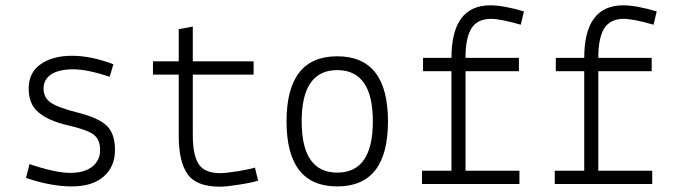

<svg xmlns="http://www.w3.org/2000/svg" viewBox="-20 -693 2540 723"><path d="M78 -23 91 -75Q190 -42 244 -42Q298 -42 327.5 -65.5Q357 -89 357 -128Q357 -167 333.5 -185.5Q310 -204 236 -221Q162 -238 125 -270Q88 -300 88 -360Q88 -420 133.5 -451.5Q179 -483 251 -483Q323 -483 407 -451L393 -404Q308 -432 256 -432Q204 -432 174 -414Q144 -394 144 -360Q144 -326 170.5 -307Q197 -288 273 -269Q349 -250 381 -220.5Q413 -191 413 -128Q413 -65 370 -28Q328 9 250 9Q172 9 78 -23Z M556 -412V-462H653V-583L706 -593V-462H935V-412H706V-184Q706 -108 728.5 -74.5Q751 -41 809 -41Q831 -41 877 -48.5Q923 -56 940 -62L952 -13Q933 -6 882.5 2Q832 10 809 10Q719 10 686 -37.5Q653 -85 653 -182V-412Z M1059 -236Q1059 -481 1250 -481Q1441 -481 1441 -236Q1441 9 1250 9Q1059 9 1059 -236ZM1250 -429Q1116 -429 1116 -236Q1116 -43 1250 -43Q1384 -43 1384 -236Q1384 -429 1250 -429Z M1569 0V-50H1680V-425H1573V-475H1680Q1680 -673 1827 -673Q1875 -673 1953 -650L1941 -600Q1864 -622 1829 -622Q1778 -622 1755.5 -586.5Q1733 -551 1733 -475H1934V-425H1733V-50H1936V0Z M2069 0V-50H2180V-425H2073V-475H2180Q2180 -673 2327 -673Q2375 -673 2453 -650L2441 -600Q2364 -622 2329 -622Q2278 -622 2255.5 -586.5Q2233 -551 2233 -475H2434V-425H2233V-50H2436V0Z"/></svg>

Font: Lekton
Style: Regular
Weight: 400
Designer: Paolo Mazzetti, Luciano Perondi, Raffaele Flato, Elena Papassissa, Emilio Macchia, Michela Povoleri, Tobias Seemiller, R
Version: Version 34.000